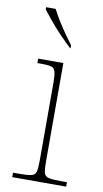

<svg xmlns="http://www.w3.org/2000/svg" viewBox="-88 -808 455 849"><g transform="rotate(10 140.0 -383.0)"><path d="M31 0V-20H61Q97 -20 113.5 -24Q130 -28 134 -43.5Q138 -59 138 -94V-442Q138 -477 133.5 -492.5Q129 -508 115 -512Q101 -516 71 -516H53V-536H166V-94Q166 -59 170 -43.5Q174 -28 191 -24Q208 -20 245 -20H273V0ZM184 -606Q164 -624 136.5 -652.5Q109 -681 85 -710Q61 -739 48 -756V-766H91Q102 -744 118.5 -717Q135 -690 153.5 -664Q172 -638 186 -619V-606Z"/></g></svg>

Font: Noto Serif Tamil Thin
Style: Italic
Weight: 100
Italic angle: -12°
Designer: Indian Type Foundry, Tom Grace, and the Monotype Design Team
Foundry: Monotype Imaging Inc.
Version: Version 2.003; ttfautohint (v1.8.4.7-5d5b)